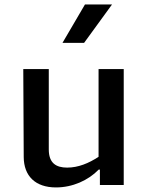

<svg xmlns="http://www.w3.org/2000/svg" viewBox="-20 -830 660 862"><path d="M84.5 -520 86.5 -125C87 -40 138.5 11.5 231.5 11.5C305.5 11.5 376 -20 423 -68.5H428.5V0.5H535.5V-520H422.5V-126C378.5 -97 331 -77.5 281.5 -77.5C231.5 -77.5 199 -98 199 -159V-520ZM260.5 -637.5 361.5 -810H483L357.5 -637.5Z"/></svg>

Font: Monaspace Argon Medium
Style: Regular
Weight: 500
Designer: Riley Cran & the Lettermatic Team
Foundry: Lettermatic
Version: Version 1.000 (Monaspace Argon)